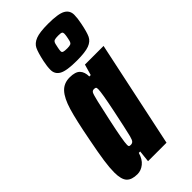

<svg xmlns="http://www.w3.org/2000/svg" viewBox="-243 -808 867 867"><g transform="rotate(-45 190.0 -375.0)"><path d="M4 -72Q4 -101 10 -143Q16 -185 30 -256Q50 -361 66 -414.5Q82 -468 105 -493Q128 -518 165 -518Q201 -518 216 -502.5Q231 -487 231 -458H240L255 -510H374L266 0H148L154 -56H145Q136 -24 116 -8Q96 8 73 8Q37 8 20.5 -9.5Q4 -27 4 -72ZM170 -137Q179 -173 199 -269.5Q219 -366 219 -389Q219 -399 215.5 -401Q212 -403 205 -403Q196 -403 191.5 -395.5Q187 -388 178.5 -352Q170 -316 157 -255Q133 -144 133 -119Q133 -111 135.5 -109Q138 -107 145 -107Q154 -107 159.5 -112.5Q165 -118 170 -137ZM128 -603Q128 -625 134 -653Q144 -699 153.5 -718.5Q163 -738 188 -748Q213 -758 267 -758Q332 -758 356 -744.5Q380 -731 380 -703Q380 -682 374 -653Q365 -607 355.5 -587Q346 -567 321 -557.5Q296 -548 242 -548Q177 -548 152.5 -561.5Q128 -575 128 -603ZM282 -637Q284 -645 286 -656Q288 -667 288 -675Q288 -682 283.5 -685Q279 -688 262 -688Q245 -688 237.5 -685Q230 -682 227 -670Q225 -662 222.5 -649.5Q220 -637 220 -630Q220 -623 226.5 -620.5Q233 -618 251 -618Q265 -618 272 -621Q279 -624 282 -637Z"/></g></svg>

Font: Saira Ultra Condensed Black
Style: Italic
Weight: 900
Width: 1
Italic angle: -12°
Designer: Hector Gatti with collaboration of the Omnibus-Type team
Foundry: Omnibus-Type
Version: Version 1.001; ttfautohint (v1.8)